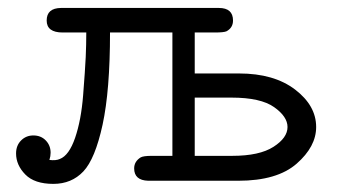

<svg xmlns="http://www.w3.org/2000/svg" viewBox="-20 -450 842 478"><path d="M20 -67.9Q20 -87.9 32.5 -100.3Q44.9 -112.8 63 -112.8Q82 -112.8 94 -100.3Q106 -87.9 106 -69.8Q106 -61 103 -51.8Q119.1 -49.8 128.9 -54.2Q151.9 -63 167 -106.9Q182.1 -150.9 187 -213.4Q191.9 -275.9 193.4 -307.9Q194.8 -339.8 194.8 -369.1H136.2Q96.2 -369.1 96.2 -398.9Q96.2 -429.7 131.8 -430.2H524.9Q560.1 -430.2 560.1 -398.9Q560.1 -380.9 543.9 -372.1Q537.1 -369.1 515.1 -369.1H464.8V-267.1H575.2Q662.1 -267.1 714.6 -227.1Q767.1 -187 767.1 -133.8Q767.1 -85 718.5 -42.5Q669.9 0 573.2 0H349.1Q314 -1 314 -30.8Q314 -47.9 330.1 -58.1Q336.9 -62 357.9 -62H409.2V-369.1H253.9Q253.9 -225.1 235.4 -139.6Q216.8 -54.2 187.5 -23.2Q158.2 7.8 112.8 7.8Q65.9 7.8 43 -15.6Q20 -39.1 20 -67.9ZM464.8 -62H558.1Q626 -62 660.9 -84.5Q695.8 -106.9 695.8 -133.8Q695.8 -159.7 662.4 -183.3Q628.9 -207 556.2 -207H464.8Z"/></svg>

Font: CMU Typewriter Text Variable Width
Style: Medium
Weight: 500
Version: Version 0.7.0